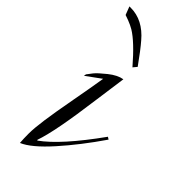

<svg xmlns="http://www.w3.org/2000/svg" viewBox="-308 -803 853 853"><g transform="rotate(45 118.5 -376.5)"><path d="M27 10Q25 -14 25 -47Q25 -80 33 -137.5Q41 -195 59 -292.5Q77 -390 87 -453L17 -402L19 -413Q26 -423 38.5 -438.5Q51 -454 86 -482Q121 -510 152 -515Q146 -476 131 -364Q101 -136 72 -55L74 -52Q160 -113 284 -286L295 -279Q223 -174 150 -92.5Q77 -11 27 10ZM-50 -763Q27 -763 86 -693Q113 -662 158 -599L143 -581Q68 -668 20 -697Q3 -707 -19 -715.5Q-41 -724 -43 -724L-58 -763Q-54 -763 -50 -763Z"/></g></svg>

Font: Felipa
Style: Regular
Weight: 400
Designer: Javier Alcaraz
Foundry: Fontstage
Version: Version 1.001